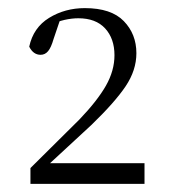

<svg xmlns="http://www.w3.org/2000/svg" viewBox="-20 -913 417 473"><path d="M55 -460V-499L176 -619Q220 -665 241 -702Q262 -739 262 -777Q262 -818 239 -843Q216 -868 173 -868Q157 -868 139 -864Q121 -860 101 -850L131 -873L112 -817Q106 -796 98.5 -787Q91 -778 80 -778Q62 -778 52 -798Q62 -845 101 -869Q140 -893 189 -893Q254 -893 285 -861Q316 -829 316 -782Q316 -740 289.5 -700.5Q263 -661 205 -605L86 -495L95 -520L97 -511H336V-460Z"/></svg>

Font: Source Han Serif JP VF
Style: Regular
Weight: 250
Designer: Ryoko NISHIZUKA 西塚涼子 (kana & ideographs); Frank Grießhammer (Latin, Greek & Cyrillic); Wenlong ZHANG 张文龙 (bopomofo); San
Foundry: Adobe
Version: Version 2.001;hotconv 1.1.0;makeotfexe 2.6.0